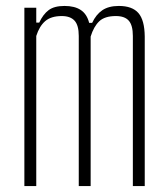

<svg xmlns="http://www.w3.org/2000/svg" viewBox="-20 -626 566 646"><path d="M62 0V-600H102V-550H112Q125 -578 143.8 -592Q162.5 -606 197 -606Q231.5 -606 252 -592.2Q272.5 -578.5 280 -549H290Q303 -577 324.2 -591.5Q345.5 -606 380 -606Q425 -606 445.8 -582Q466.5 -558 467 -503V0H427V-505Q427 -541 413.2 -556.5Q399.5 -572 370 -572Q332.5 -572 314 -554.5Q295.5 -537 285 -503V0H245V-505Q245 -541 230.8 -556.5Q216.5 -572 188 -572Q152 -572 132.2 -555Q112.5 -538 102 -505V0Z"/></svg>

Font: Big Shoulders Text Thin Thin
Style: Regular
Weight: 250
Version: Version 2.002